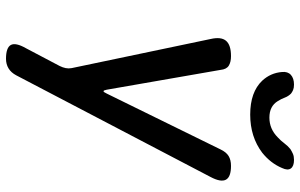

<svg xmlns="http://www.w3.org/2000/svg" viewBox="-200 -790 1000 640"><g transform="rotate(90 300.0 -470.0)"><path d="M176 10Q139 10 130 -6Q121 -22 141 -57L200 -169Q205 -179 207 -189Q209 -199 207 -209L110 -672Q102 -707 116 -723.5Q130 -740 167 -740Q187 -740 199 -732.5Q211 -725 213 -705L279 -326Q281 -315 284 -315Q287 -315 292 -326L478 -705Q487 -724 500 -732Q513 -740 533 -740Q570 -740 579 -723Q588 -706 570 -672L231 -24Q222 -7 208 1.5Q194 10 176 10ZM220 -910Q218 -929 229.5 -939.5Q241 -950 262 -950Q273 -950 280 -947Q287 -944 292 -940Q301 -931 305.5 -919Q310 -907 317 -896Q334 -868 372 -868Q410 -868 438 -896Q449 -906 457.5 -917.5Q466 -929 477 -938Q485 -943 493 -946.5Q501 -950 513 -950Q534 -950 541.5 -939.5Q549 -929 540 -910Q524 -872 489 -844Q436 -804 362 -804Q287 -804 249 -844Q223 -872 220 -910Z"/></g></svg>

Font: Maple Mono NL Medium
Style: Italic
Weight: 500
Italic angle: -10°
Monospace: yes
Designer: subframe7536
Version: Version 7.000